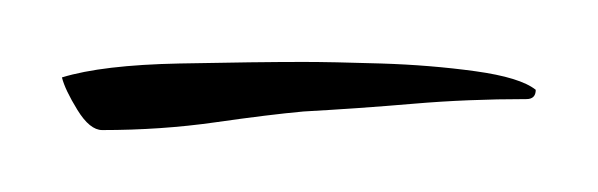

<svg xmlns="http://www.w3.org/2000/svg" viewBox="-20 -320 193 62"><path d="M13 -278Q9 -278 5 -284.5Q1 -291 0 -295Q13 -299 38 -299.5Q63 -300 78 -300Q87 -300 103 -299.5Q119 -299 133.5 -297Q148 -295 153 -291Q153 -288 150 -288Q131 -288 113.5 -286.5Q96 -285 78 -284Q67 -283 49.5 -280.5Q32 -278 13 -278Z"/></svg>

Font: Qwitcher Grypen
Style: Regular
Weight: 400
Designer: Robert E. Leuschke
Foundry: Robert E. Leuschke
Version: Version 1.100; ttfautohint (v1.8.3)